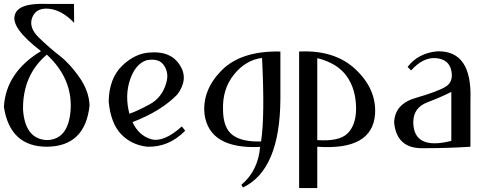

<svg xmlns="http://www.w3.org/2000/svg" viewBox="-20 -752 2528 984"><path d="M56 -675C66.7 -716.3 120 -735.3 216 -732H359L360 -635C318.7 -678.3 276 -702.3 232 -707C188 -711.7 159.2 -697 145.5 -663C131.8 -629 143.2 -594.3 179.5 -559C215.8 -523.7 251.2 -492.8 285.5 -466.5C319.8 -440.2 353.5 -403.5 386.5 -356.5C419.5 -309.5 437 -261.3 439 -212C424.3 -71.3 351 -0.7 219 0C93.7 -0.7 20.7 -68.7 0 -204C6.7 -322 70 -417.3 190 -490C86.7 -569.3 42 -631 56 -675ZM342 -189C348.7 -296.3 308 -390.7 220 -472C137.3 -402 96.7 -308.3 98 -191C104.7 -89.7 145.7 -37.3 221 -34C294.3 -36 334.7 -87.7 342 -189Z M606 -415C650.7 -458.3 699 -481 751 -483C820.3 -488.3 870.5 -467 901.5 -419C932.5 -371 928.3 -320.7 889 -268C834.3 -211.3 757.7 -164 659 -126C681 -79.3 713.2 -50.2 755.5 -38.5C797.8 -26.8 850 -48.7 912 -104L929 -82C873.7 -25.3 809 2 735 0C681 -6 636.3 -27.3 601 -64C565.7 -100.7 544.3 -156.3 537 -231C538.3 -310.3 561.3 -371.7 606 -415ZM821 -416C803.7 -442.7 773.3 -451.7 730 -443C692.7 -430.3 664.8 -397.2 646.5 -343.5C628.2 -289.8 627 -231.7 643 -169C670.3 -178.3 705.2 -194.5 747.5 -217.5C789.8 -240.5 818 -277 832 -327C842 -359.7 838.3 -389.3 821 -416Z M1225 209C1351.7 149 1415.7 -2.3 1417 -245V-488C1282.3 -490.7 1181.8 -458.3 1115.5 -391C1049.2 -323.7 1020 -249.3 1028 -168C1044 -47.3 1139 9 1313 1C1306.3 82.3 1274.3 147 1217 195ZM1123 -188C1120.3 -260 1139.2 -320.8 1179.5 -370.5C1219.8 -420.2 1267.7 -448.3 1323 -455C1333 -256.3 1331.3 -113.7 1318 -27C1252.7 -25 1204 -36 1172 -60C1140 -84 1123.7 -126.7 1123 -188Z M1513 212V-488C1635.7 -494 1732.7 -463 1804 -395C1875.3 -327 1908 -250.3 1902 -165C1892 -41.7 1793.3 13.3 1606 0V212ZM1805 -193C1805 -261 1788.8 -317.3 1756.5 -362C1724.2 -406.7 1674 -437.3 1606 -454V-34C1681.3 -28.7 1733.2 -40.2 1761.5 -68.5C1789.8 -96.8 1804.3 -138.3 1805 -193Z M2069 -409C2105 -456.3 2155.7 -483 2221 -489C2341 -492.3 2397.7 -409 2391 -239V0C2310.3 5.3 2227.2 7.8 2141.5 7.5C2055.8 7.2 2008.7 -36.3 2000 -123C2001.3 -187 2038.5 -229.5 2111.5 -250.5C2184.5 -271.5 2235 -290.3 2263 -307C2291 -323.7 2301 -351.3 2293 -390C2285 -428.7 2259 -450 2215 -454C2171 -458 2128.3 -437 2087 -391ZM2293 -30V-281C2259 -263.7 2218 -245.8 2170 -227.5C2122 -209.2 2098 -175 2098 -125C2099.3 -29 2164.3 2.7 2293 -30Z"/></svg>

Font: Neocyr
Style: Regular
Weight: 400
Designer: Viktar Palstsiuk <vipals@gmail.com>
Version: 1.00